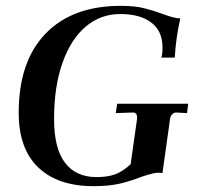

<svg xmlns="http://www.w3.org/2000/svg" viewBox="-20 -627 675 657"><path d="M44 -241Q44 -417 136 -512Q228 -607 393 -607Q441 -607 473 -599Q505 -591 540 -578Q578 -564 597 -564Q582 -499 578 -430H532Q536 -441 536 -459Q538 -518 499.5 -548.5Q461 -579 391 -579Q325 -579 274 -536.5Q223 -494 194 -412.5Q165 -331 165 -220Q165 -119 202.5 -70Q240 -21 310 -21Q348 -21 374 -30.5Q400 -40 427 -65L449 -220V-226Q449 -242 435 -242L376 -240L381 -272H624L620 -240L582 -242Q575 -242 569 -235.5Q563 -229 562 -221L536 -35Q527 -36 520 -36Q507 -36 467 -23Q429 -8 391.5 1Q354 10 300 10Q178 10 111 -54Q44 -118 44 -241Z"/></svg>

Font: Unna Medium
Style: Italic
Weight: 500
Italic angle: -8.05°
Designer: Jorge de Buen Unna
Foundry: Omnibus-Type
Version: Version 2.008